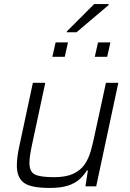

<svg xmlns="http://www.w3.org/2000/svg" viewBox="-20 -918 641 946"><path d="M225 8Q131 8 97 -18Q63 -44 63 -102Q63 -122 66 -146Q69 -170 75 -197L142 -510H203L138 -206Q132 -178 128.5 -155Q125 -132 125 -116Q125 -71 152.5 -58Q180 -45 246 -45Q304 -45 340 -61.5Q376 -78 396 -106.5Q416 -135 426.5 -171.5Q437 -208 445 -247L502 -510H563L454 0H401L413 -78H408Q393 -54 371.5 -34.5Q350 -15 315 -3.5Q280 8 225 8ZM447 -638 463 -709H524L508 -638ZM238 -638 254 -709H315L299 -638ZM309 -759 310 -764 444 -898H516L515 -893L357 -759Z"/></svg>

Font: Saira Light
Style: Italic
Weight: 300
Italic angle: -12°
Designer: Hector Gatti with collaboration of the Omnibus-Type team
Foundry: Omnibus-Type
Version: Version 1.100; ttfautohint (v1.8.3)